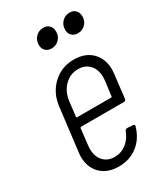

<svg xmlns="http://www.w3.org/2000/svg" viewBox="-180 -782 747 866"><g transform="rotate(-30 194.0 -348.5)"><path d="M341 -233H118Q115 -233 113 -229L103 -144Q102 -138 102 -126Q102 -87 123.5 -63Q145 -39 182 -39Q216 -39 243 -60Q270 -81 282 -115Q287 -124 294 -124L324 -122Q328 -122 330.5 -120Q333 -118 332 -114Q332 -111 331 -110Q315 -55 274 -23.5Q233 8 177 8Q118 8 83.5 -26Q49 -60 49 -117Q49 -125 51 -141L78 -362Q86 -428 131 -470Q176 -512 240 -512Q299 -512 333.5 -477.5Q368 -443 368 -386Q368 -378 366 -362L352 -243Q350 -233 341 -233ZM129 -359 120 -283Q120 -281 121 -280Q122 -279 123 -279H301Q305 -279 305 -283L315 -359Q316 -365 316 -376Q316 -417 294 -441Q272 -465 235 -465Q194 -465 164.5 -435.5Q135 -406 129 -359ZM274 -647Q274 -672 290 -688.5Q306 -705 330 -705Q349 -705 360.5 -693Q372 -681 372 -661Q372 -637 356 -621Q340 -605 317 -605Q298 -605 286 -616.5Q274 -628 274 -647ZM137 -647Q137 -672 153 -688.5Q169 -705 193 -705Q212 -705 223.5 -693Q235 -681 235 -661Q235 -637 219 -621Q203 -605 180 -605Q161 -605 149 -616.5Q137 -628 137 -647Z"/></g></svg>

Font: Barlow Condensed Light
Style: Italic
Weight: 300
Width: 3
Italic angle: -7°
Designer: Jeremy Tribby
Foundry: Tribby Type
Version: Version 1.408